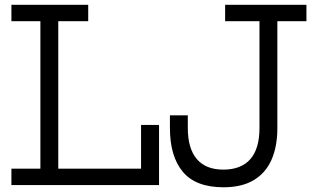

<svg xmlns="http://www.w3.org/2000/svg" viewBox="-20 -772 1312 801"><path d="M27.6 -683.6V-752H348V-683.6H223.1V-68.4H598.4V0H27.6V-68.4H148.5V-683.6ZM643.5 -250.9V0H568.5V-250.9ZM912.5 9.3Q796.8 9.3 742.8 -55.1Q688.9 -119.5 688.9 -238.3V-290.8H763.5V-238.3Q763.5 -152.7 801 -108.5Q838.5 -64.4 911.8 -64.4Q985.8 -64.4 1024.2 -107.9Q1062.5 -151.4 1062.5 -238.3V-683.6H919.2V-752H1258.4V-683.6H1137.1V-237.6Q1137.1 -160.4 1112.6 -105.2Q1088.2 -50 1038.2 -20.3Q988.3 9.3 912.5 9.3Z"/></svg>

Font: Hepta Slab ExtraLight
Style: Regular
Weight: 200
Designer: Michael LaGattuta
Foundry: Michael LaGattuta
Version: Version 1.100